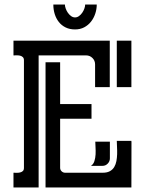

<svg xmlns="http://www.w3.org/2000/svg" viewBox="-20 -822 636 842"><path d="M149.4 -579.1V0H39.1V-64.5Q45.4 -64.5 53.2 -64.2Q61 -64 68.1 -65.7Q75.2 -67.4 80.1 -71.8Q85 -76.2 85 -85.9V-557.6Q85 -566.9 80.1 -571.5Q75.2 -576.2 68.1 -577.9Q61 -579.6 53.2 -579.3Q45.4 -579.1 39.1 -579.1V-643.6H461.4V-439.9H397V-539.6Q397 -556.2 385.5 -567.6Q374 -579.1 357.4 -579.1ZM243.7 -85.9Q243.7 -77.1 250.2 -70.8Q256.8 -64.5 265.6 -64.5H430.7Q449.7 -64.5 461.9 -71.3Q474.1 -78.1 481 -89.6Q487.8 -101.1 490.5 -115.7Q493.2 -130.4 493.7 -146Q494.1 -161.6 493.2 -176.8Q492.2 -191.9 492.2 -204.1H556.2V-200.7H556.6L556.2 0H179.7V-548.8H243.7V-365.7H381.3V-301.3H243.7ZM556.2 -643.6V-439.9H492.2V-643.6ZM378.9 -94.7Q389.6 -101.6 394 -115.5Q398.4 -129.4 399.2 -145.3Q399.9 -161.1 398.9 -176.3Q397.9 -191.4 397.9 -200.7H461.9V-127.4Q461.9 -114.3 452.4 -104.5Q442.9 -94.7 429.7 -94.7ZM309.1 -692.9Q285.6 -692.9 267.8 -701.7Q250 -710.4 238 -725.6Q226.1 -740.7 220 -760.3Q213.9 -779.8 213.9 -801.8V-802.2H264.6Q264.6 -794.4 268.1 -784.7Q271.5 -774.9 277.6 -766.1Q283.7 -757.3 291.7 -751.5Q299.8 -745.6 309.1 -745.6Q318.4 -745.6 326.4 -751.5Q334.5 -757.3 340.6 -766.1Q346.7 -774.9 350.1 -784.7Q353.5 -794.4 353.5 -802.2H404.3Q404.3 -781.7 397.7 -762Q391.1 -742.2 378.9 -726.8Q366.7 -711.4 349.1 -702.1Q331.5 -692.9 309.1 -692.9Z"/></svg>

Font: Isar CAT
Style: Regular
Weight: 400
Designer: Digitized by Peter Wiegel
Foundry: CAT-Fonts, Peter Wiegel
Version: Version 1.000; ttfautohint (v1.3)